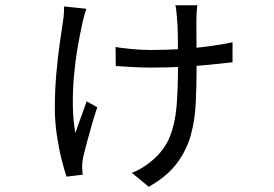

<svg xmlns="http://www.w3.org/2000/svg" viewBox="-20 -619 1040 729"><path d="M729.1 -599.1Q727.7 -585.9 726.7 -572.3Q725.7 -558.6 725.7 -546.2Q725.7 -535 725.7 -510.7Q725.7 -486.5 726 -457.5Q726.4 -428.5 726.4 -402.5Q726.4 -376.4 726.4 -362.1Q726.4 -292 723.2 -227Q720.1 -161.9 704 -104.5Q687.9 -47 650.6 2.3Q613.3 51.5 544.9 90.1L480.6 37.2Q500.7 29.9 522.2 16.5Q543.7 3.1 559.7 -11.2Q604.4 -49.4 624.7 -99.6Q644.9 -149.8 650.4 -215.2Q655.8 -280.7 655.8 -362.5Q655.8 -388.8 655.7 -422.5Q655.6 -456.2 655.1 -489.1Q654.6 -521.9 652.4 -544.7Q651.8 -556.1 649.9 -574.2Q648.1 -592.4 645.7 -599.1ZM418.8 -440.5Q439 -436.8 477.2 -433Q515.5 -429.2 553.8 -429.2Q613 -429.2 668.5 -432.8Q724.1 -436.5 773.9 -443.3Q823.7 -450.1 862.9 -458.6V-382.6Q823.7 -378.2 776.5 -373.3Q729.3 -368.5 673.2 -365.5Q617.2 -362.4 551.6 -362.4Q517.9 -362.4 483.5 -364.4Q449.2 -366.3 419.6 -368.3ZM307.8 -585.7Q304.2 -574.8 299.9 -560Q295.7 -545.2 293.3 -533.4Q283.6 -490 274.6 -437.6Q265.6 -385.2 260.7 -329.1Q255.8 -273 256.6 -217.8Q257.3 -162.6 266.2 -113.6Q274.4 -138.6 286.6 -171.6Q298.9 -204.6 309.1 -234.4L349.3 -211.7Q339.9 -184.1 329.3 -147.4Q318.8 -110.7 309.6 -76.8Q300.4 -43 295.6 -22Q294.2 -13.9 293 -4.1Q291.8 5.7 291.8 12.5Q291.8 18.9 292.6 28.4Q293.4 38 294 44.3L232.5 51.7Q224.1 27.3 213.7 -14.4Q203.2 -56 195.7 -106.7Q188.2 -157.4 188.2 -207.6Q188.2 -273.2 193.6 -336.1Q198.9 -399 206.5 -451.9Q214.2 -504.8 219.6 -541.2Q222 -555.7 222.7 -570.3Q223.3 -584.9 223.3 -594.6Z"/></svg>

Font: Noto Sans KR Thin
Style: Regular
Weight: 100
Designer: Ryoko NISHIZUKA 西塚涼子 (kana, bopomofo & ideographs); Paul D. Hunt (Latin, Greek & Cyrillic); Sandoll Communications 산돌커뮤니
Foundry: Adobe
Version: Version 2.004-H2;hotconv 1.0.118;makeotfexe 2.5.65603